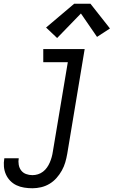

<svg xmlns="http://www.w3.org/2000/svg" viewBox="-68 -792 607 1025"><path d="M105 213Q83 213 61 209.5Q39 206 20 197Q1 188 -13.5 173Q-28 158 -36.5 139Q-45 120 -47 98Q-49 76 -45 54Q-45 54 -45 53.5Q-45 53 -45 53H32Q32 53 32 53Q32 53 32 53Q29 70 32 87.5Q35 105 45 118Q55 131 71 137Q87 143 105 143Q120 143 134.5 138.5Q149 134 161.5 124.5Q174 115 183 102Q192 89 198 75Q204 61 208 46.5Q212 32 214 18L294 -460H163V-530H384L291 29Q287 52 280.5 74.5Q274 97 262 118.5Q250 140 233.5 158.5Q217 177 196 189.5Q175 202 151.5 207.5Q128 213 105 213ZM237 -589 178 -645 328 -772H415L519 -640L450 -595L364 -720Z"/></svg>

Font: Iosevka Curly Oblique
Style: Regular
Weight: 400
Italic angle: -9°
Monospace: yes
Designer: Belleve Invis
Foundry: Belleve Invis
Version: Version 11.1.0; ttfautohint (v1.8.3)